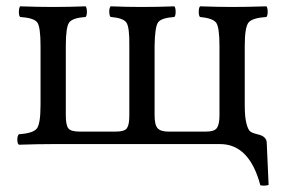

<svg xmlns="http://www.w3.org/2000/svg" viewBox="-20 -451 889 601"><path d="M668.9 0H147Q99.1 0 39.1 2Q34.2 -2 34.2 -13.9Q34.2 -25.9 39.1 -30.8Q83 -33.7 95 -48.3Q106.9 -63 106.9 -122.1V-307.1Q106.9 -367.2 96.4 -381.1Q85.9 -395 43 -397.9Q39.1 -401.9 39.1 -413.8Q39.1 -425.8 43 -431.2Q99.1 -429.2 146 -429.2Q197.8 -429.2 248 -431.2Q252 -426.3 252 -414.1Q252 -401.9 248 -397.9Q207 -395 196.5 -380.6Q186 -366.2 186 -307.1V-89.8Q186 -59.1 194.1 -49.1Q202.1 -39.1 229 -39.1H342.8Q369.6 -39.1 377.2 -49.6Q384.8 -60.1 384.8 -88.9V-307.1Q385.7 -366.2 375.5 -380.6Q365.2 -395 326.2 -397.9Q322.3 -401.9 322 -413.8Q321.8 -425.8 326.2 -431.2Q376 -429.2 423.8 -429.2Q475.6 -429.2 525.9 -431.2Q529.8 -426.3 529.8 -414.1Q529.8 -401.9 525.9 -397.9Q484.9 -395 474.9 -381.1Q464.8 -367.2 463.9 -307.1V-89.8Q463.9 -60.1 473.4 -49.6Q482.9 -39.1 506.8 -39.1H625Q651.9 -39.1 659.4 -51Q667 -63 667 -89.8V-307.1Q667 -366.2 656.5 -380.1Q646 -394 606 -397.9Q602.1 -401.9 602.1 -413.8Q602.1 -425.8 606 -431.2Q666 -429.2 706.1 -429.2Q753.9 -429.2 814 -431.2Q817.9 -426.3 817.9 -414.1Q817.9 -401.9 814 -397.9Q770 -395 758.1 -380.6Q746.1 -366.2 746.1 -307.1V-122.1Q746.1 -84 751.5 -64Q756.8 -43.9 763.9 -39.1Q771 -34.2 785.2 -30.8Q814 -24.9 814.9 -4.9L820.8 127.9Q807.6 131.8 794.9 128.9Q760.7 0 668.9 0Z"/></svg>

Font: Linux Libertine
Style: Regular
Weight: 400
Designer: Philipp H. Poll
Foundry: Philipp H. Poll
Version: Version 5.3.0 ; ttfautohint (v0.9)